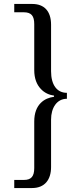

<svg xmlns="http://www.w3.org/2000/svg" viewBox="-20 -720 388 970"><path d="M238 -595C238 -664 203 -700 143 -700H52V-658H100C139 -658 153 -639 153 -598V-366C153 -323 166 -292 186 -271C205 -250 230 -240 253 -237V-231C229 -228 205 -219 186 -200C166 -180 153 -150 153 -106V129C153 172 137 189 101 189H52V230H142C206 230 238 188 238 124V-116C238 -175 267 -221 318 -221V-251C267 -251 238 -292 238 -360Z"/></svg>

Font: PT Serif
Style: Regular
Weight: 400
Designer: A.Korolkova, O.Umpeleva, V.Yefimov
Foundry: ParaType Ltd
Version: Version 1.000;PS 001.000;hotconv 1.0.88;makeotf.lib2.5.64775